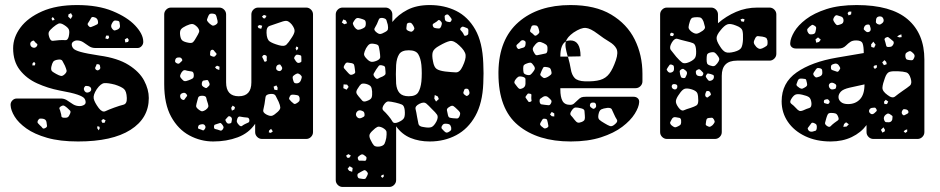

<svg xmlns="http://www.w3.org/2000/svg" viewBox="-20 -550 3719 760"><path d="M289 10Q217 10 166.5 -4.5Q116 -19 84.5 -41.5Q53 -64 38 -88.5Q23 -113 22 -133Q21 -144 28.5 -152Q36 -160 46 -160H224Q237 -159 247.5 -151.5Q258 -144 269.5 -137Q281 -130 296 -130Q304 -130 311.5 -134Q319 -138 319 -145Q319 -154 313.5 -161Q308 -168 286.5 -175.5Q265 -183 215 -192Q169 -201 127 -220Q85 -239 58.5 -273Q32 -307 32 -359Q32 -402 61 -441Q90 -480 146.5 -505Q203 -530 285 -530Q368 -530 426 -506Q484 -482 515 -449Q546 -416 547 -387Q548 -376 541 -368Q534 -360 525 -360H357Q343 -360 332 -367.5Q321 -375 310 -382.5Q299 -390 284 -390Q277 -390 270.5 -385.5Q264 -381 264 -374Q264 -366 270 -358.5Q276 -351 299 -344.5Q322 -338 374 -330Q446 -320 489 -293Q532 -266 550.5 -231Q569 -196 569 -162Q569 -82 496.5 -36Q424 10 289 10ZM261 -498 251 -493 250 -484 260 -475 267 -487ZM352 -482Q344 -484 341.5 -480Q339 -476 335 -469Q331 -462 328 -458Q325 -454 330 -448Q336 -441 340.5 -443Q345 -445 353 -448Q360 -451 364.5 -453.5Q369 -456 368 -464Q367 -479 352 -482ZM193 -479 187 -482 184 -476 187 -469 196 -471ZM444 -468Q435 -470 431 -467.5Q427 -465 423 -457Q416 -445 425 -435Q430 -429 434 -429.5Q438 -430 445 -433Q456 -438 455 -448Q454 -457 453 -462Q452 -467 444 -468ZM234 -451Q220 -460 211.5 -456.5Q203 -453 190 -442Q177 -431 173.5 -423.5Q170 -416 176 -400Q181 -387 190 -388.5Q199 -390 214 -391Q229 -392 238.5 -391Q248 -390 252 -405Q256 -423 253 -432Q250 -441 234 -451ZM410 -409H400L397 -398L407 -395L412 -401ZM484 -400 474 -394 476 -382 487 -384 490 -392ZM121 -381Q117 -385 115 -388Q113 -391 108 -388Q98 -383 100 -373Q102 -363 113 -361Q122 -360 127 -369Q129 -374 127 -376Q125 -378 121 -381ZM237 -290Q231 -302 227 -309Q223 -316 210 -314Q195 -312 190.5 -305.5Q186 -299 183 -285Q181 -272 186.5 -267.5Q192 -263 203 -257Q214 -251 221 -249.5Q228 -248 237 -257Q245 -265 243.5 -271.5Q242 -278 237 -290ZM120 -299 115 -305 109 -300 108 -291H118ZM368 -296Q362 -297 361.5 -293.5Q361 -290 358 -285Q355 -280 359 -275Q365 -270 369 -272Q378 -276 377 -283Q376 -289 375 -292Q374 -295 368 -296ZM435 -215Q408 -222 393.5 -221Q379 -220 363 -197Q348 -174 351 -159.5Q354 -145 371 -122Q385 -104 397.5 -110Q410 -116 432 -124Q454 -132 468.5 -135.5Q483 -139 482 -162Q481 -189 470.5 -198Q460 -207 435 -215ZM341 -198Q340 -206 330 -209Q324 -210 320.5 -210Q317 -210 314 -205Q309 -197 316 -188Q322 -181 332 -185Q342 -189 341 -198ZM246 -123Q239 -129 234 -131.5Q229 -134 221 -129Q213 -124 215.5 -119Q218 -114 220 -105Q223 -96 223 -90.5Q223 -85 232 -84Q243 -83 248 -86Q253 -89 257 -99Q261 -108 257.5 -112Q254 -116 246 -123ZM150 -80Q142 -81 138 -80.5Q134 -80 130 -73Q127 -66 130 -62.5Q133 -59 138 -54Q145 -48 148 -43.5Q151 -39 159 -43Q167 -47 166 -52.5Q165 -58 164 -67Q162 -78 150 -80ZM398 -74 388 -79 381 -72 385 -64H394ZM373 -49 365 -50V-42L371 -34L375 -43Z M824 10Q774 10 729.5 -14Q685 -38 657.5 -88Q630 -138 630 -217V-493Q630 -504 638 -512Q646 -520 657 -520H848Q859 -520 867 -512Q875 -504 875 -493V-224Q875 -169 925 -169Q975 -169 975 -224V-493Q975 -504 983 -512Q991 -520 1002 -520H1192Q1203 -520 1211 -512Q1219 -504 1219 -493V-27Q1219 -16 1211 -8Q1203 0 1192 0H1017Q1006 0 998 -8Q990 -16 990 -27V-60Q965 -23 921 -6.5Q877 10 824 10ZM822 -496Q812 -497 808.5 -493Q805 -489 802 -480Q798 -472 800 -468Q802 -464 808 -458Q815 -452 819.5 -449.5Q824 -447 832 -451Q841 -456 841.5 -461.5Q842 -467 839 -476Q837 -486 834.5 -490.5Q832 -495 822 -496ZM1035 -487 1025 -491 1017 -485 1022 -478 1029 -477ZM1135 -453Q1122 -468 1112 -467.5Q1102 -467 1084 -460Q1061 -452 1047.5 -447.5Q1034 -443 1035 -420Q1036 -394 1047.5 -386Q1059 -378 1084 -371Q1105 -365 1113.5 -373Q1122 -381 1134 -400Q1145 -416 1146 -426.5Q1147 -437 1135 -453ZM761 -443Q749 -455 740.5 -455Q732 -455 717 -448Q702 -441 696.5 -434Q691 -427 693 -411Q695 -395 702 -389.5Q709 -384 725 -381Q739 -378 744.5 -383.5Q750 -389 757 -402Q765 -415 768 -423Q771 -431 761 -443ZM1018 -448 1008 -451 1000 -447 1003 -439 1014 -436ZM1160 -363 1153 -366 1150 -358 1154 -350 1160 -357ZM829 -347Q825 -354 819 -353Q812 -351 812 -342Q812 -337 811.5 -333.5Q811 -330 817 -328Q824 -325 827.5 -325.5Q831 -326 835 -332Q839 -336 836 -339Q833 -342 829 -347ZM1173 -317Q1173 -324 1172.5 -327.5Q1172 -331 1166 -332Q1159 -334 1155 -333.5Q1151 -333 1147 -327Q1143 -321 1145 -317.5Q1147 -314 1151 -308Q1155 -303 1158 -301.5Q1161 -300 1167 -302Q1173 -304 1173 -307.5Q1173 -311 1173 -317ZM1032 -331Q1024 -335 1020 -329Q1017 -326 1018 -324Q1019 -322 1021 -318Q1024 -313 1025 -309Q1026 -305 1031 -306Q1037 -308 1036 -311.5Q1035 -315 1036 -321Q1037 -329 1032 -331ZM700 -317Q696 -322 692.5 -322.5Q689 -323 682 -322Q674 -320 673 -309Q672 -303 681 -299Q688 -296 692 -301Q697 -306 700 -308.5Q703 -311 700 -317ZM1095 -286Q1092 -291 1090 -293.5Q1088 -296 1082 -294Q1073 -291 1073 -280Q1073 -272 1083 -269Q1090 -267 1095 -274Q1099 -280 1095 -286ZM849 -286 839 -290 831 -284 837 -277 848 -273ZM747 -255Q746 -266 739 -267Q732 -268 721 -270Q713 -273 708.5 -272Q704 -271 699 -264Q694 -256 693 -250.5Q692 -245 699 -238Q705 -230 710.5 -229Q716 -228 726 -232Q737 -236 742.5 -239.5Q748 -243 747 -255ZM1168 -255Q1161 -260 1156.5 -259Q1152 -258 1145 -253Q1139 -249 1138.5 -245Q1138 -241 1140 -234Q1142 -226 1144.5 -223Q1147 -220 1154 -220Q1166 -220 1171 -232Q1174 -240 1174.5 -244.5Q1175 -249 1168 -255ZM808 -223Q806 -228 804 -231Q802 -234 797 -233Q789 -232 785 -231Q781 -230 779 -222Q778 -214 780.5 -210.5Q783 -207 791 -203Q797 -200 799.5 -203Q802 -206 807 -210Q812 -215 808 -223ZM1074 -212 1063 -207 1066 -195 1078 -193 1079 -203ZM719 -176Q713 -185 704 -182Q693 -179 693 -170Q693 -159 703 -155Q708 -153 710 -156Q712 -159 715 -163Q718 -167 720 -169.5Q722 -172 719 -176ZM1083 -147Q1076 -162 1071 -171Q1066 -180 1049 -178Q1032 -176 1031 -165.5Q1030 -155 1027 -138Q1024 -123 1022 -114Q1020 -105 1034 -97Q1049 -89 1057.5 -92Q1066 -95 1079 -107Q1090 -117 1089.5 -125Q1089 -133 1083 -147ZM1145 -175Q1137 -176 1133 -174.5Q1129 -173 1126 -166Q1123 -160 1125.5 -156.5Q1128 -153 1133 -148Q1139 -143 1142.5 -140Q1146 -137 1152 -140Q1161 -145 1164 -149Q1167 -153 1166 -162Q1164 -171 1159 -172.5Q1154 -174 1145 -175ZM803 -140Q798 -154 796.5 -162.5Q795 -171 780 -171Q766 -171 764 -162.5Q762 -154 758 -140Q755 -130 757.5 -125.5Q760 -121 768 -115Q776 -109 781 -109.5Q786 -110 794 -115Q802 -121 804 -126Q806 -131 803 -140ZM910 -126 901 -132 895 -123 898 -112 908 -117ZM891 -89Q887 -91 884.5 -89.5Q882 -88 879 -84Q875 -80 873 -77.5Q871 -75 874 -70Q877 -64 880 -62Q883 -60 889 -61Q895 -62 896 -65.5Q897 -69 898 -76Q899 -85 891 -89ZM967 -76Q965 -84 959.5 -84.5Q954 -85 945 -86Q936 -87 930 -88.5Q924 -90 920 -82Q916 -72 918 -66.5Q920 -61 927 -54Q934 -48 938 -51.5Q942 -55 950 -59Q958 -63 963 -65Q968 -67 967 -76ZM858 -59Q854 -64 850.5 -63Q847 -62 841 -60Q834 -58 830.5 -56.5Q827 -55 827 -48Q827 -41 831 -39.5Q835 -38 841 -37Q849 -34 853 -33Q857 -32 862 -38Q866 -44 864.5 -48.5Q863 -53 858 -59ZM792 -52Q788 -60 778 -58Q771 -57 768 -55Q765 -53 764 -47Q763 -41 767 -40Q771 -39 776 -37Q780 -35 783 -34Q786 -33 789 -37Q796 -45 792 -52ZM1060 -30 1053 -40 1045 -33 1044 -26 1052 -24Z M1336 190Q1325 190 1317 182Q1309 174 1309 163V-493Q1309 -504 1317 -512Q1325 -520 1336 -520H1506Q1517 -520 1525 -512Q1533 -504 1533 -493V-463Q1556 -492 1592.5 -511Q1629 -530 1681 -530Q1739 -530 1785.5 -507Q1832 -484 1861 -433.5Q1890 -383 1893 -299Q1894 -277 1894 -260Q1894 -243 1893 -220Q1890 -142 1861.5 -91Q1833 -40 1786 -15Q1739 10 1681 10Q1639 10 1605 -4Q1571 -18 1548 -50V163Q1548 174 1540 182Q1532 190 1521 190ZM1762 -483Q1758 -488 1755 -491Q1752 -494 1746 -492Q1740 -489 1740 -485Q1740 -481 1741 -474Q1742 -466 1751 -464Q1756 -463 1759.5 -462.5Q1763 -462 1766 -467Q1769 -472 1767.5 -475Q1766 -478 1762 -483ZM1494 -479Q1482 -480 1479.5 -473Q1477 -466 1472 -455Q1467 -445 1463 -438.5Q1459 -432 1468 -424Q1478 -415 1485 -415.5Q1492 -416 1504 -423Q1514 -428 1515.5 -434Q1517 -440 1515 -452Q1512 -464 1509.5 -470.5Q1507 -477 1494 -479ZM1406 -477Q1397 -480 1392 -478Q1387 -476 1382 -468Q1376 -460 1377 -455.5Q1378 -451 1383 -443Q1389 -435 1394 -433Q1399 -431 1408 -434Q1419 -438 1423.5 -442Q1428 -446 1428 -457Q1428 -468 1422.5 -471Q1417 -474 1406 -477ZM1349 -469 1339 -473 1333 -461 1343 -454 1354 -458ZM1723 -468Q1717 -473 1713.5 -469Q1710 -465 1703 -461Q1698 -458 1695 -456Q1692 -454 1693 -448Q1695 -442 1698 -440.5Q1701 -439 1708 -438Q1715 -437 1719 -437.5Q1723 -438 1726 -445Q1729 -453 1729 -457.5Q1729 -462 1723 -468ZM1615 -450Q1611 -456 1608 -458.5Q1605 -461 1598 -460Q1591 -458 1590.5 -454Q1590 -450 1589 -443Q1588 -437 1589 -434Q1590 -431 1596 -428Q1603 -425 1607 -424.5Q1611 -424 1616 -429Q1621 -435 1620 -439Q1619 -443 1615 -450ZM1823 -441Q1816 -444 1812.5 -444.5Q1809 -445 1804 -440Q1800 -434 1803 -431Q1806 -428 1810 -423Q1815 -416 1816.5 -411.5Q1818 -407 1825 -409Q1833 -412 1833.5 -416.5Q1834 -421 1834 -429Q1834 -435 1831.5 -437Q1829 -439 1823 -441ZM1798 -370Q1776 -391 1760.5 -387.5Q1745 -384 1719 -369Q1697 -357 1693 -344Q1689 -331 1694 -307Q1698 -284 1708.5 -277Q1719 -270 1742 -267Q1769 -264 1784.5 -263.5Q1800 -263 1811 -287Q1825 -316 1823 -332.5Q1821 -349 1798 -370ZM1463 -376Q1449 -379 1442.5 -375Q1436 -371 1429 -359Q1422 -345 1421 -337Q1420 -329 1431 -318Q1441 -307 1449.5 -305.5Q1458 -304 1472 -310Q1485 -316 1485 -324Q1485 -332 1483 -346Q1481 -360 1479 -367Q1477 -374 1463 -376ZM1598 -169Q1626 -169 1635.5 -184.5Q1645 -200 1648 -227Q1651 -260 1648 -293Q1645 -320 1635.5 -335.5Q1626 -351 1598 -351Q1570 -351 1560 -335.5Q1550 -320 1548 -293Q1547 -271 1547 -256.5Q1547 -242 1548 -219Q1550 -195 1561.5 -182Q1573 -169 1598 -169ZM1384 -281Q1383 -289 1381.5 -293.5Q1380 -298 1372 -300Q1362 -302 1355.5 -302.5Q1349 -303 1344 -293Q1338 -284 1342.5 -279Q1347 -274 1354 -266Q1360 -259 1364.5 -255.5Q1369 -252 1378 -256Q1387 -260 1386 -265.5Q1385 -271 1384 -281ZM1493 -291Q1483 -294 1479 -289Q1475 -284 1469 -275Q1463 -265 1459.5 -259Q1456 -253 1464 -244Q1471 -235 1477 -239Q1483 -243 1494 -247Q1502 -251 1504.5 -254.5Q1507 -258 1506 -266Q1505 -276 1504.5 -282.5Q1504 -289 1493 -291ZM1429 -218Q1415 -221 1409.5 -217Q1404 -213 1397 -201Q1390 -191 1390.5 -184.5Q1391 -178 1399 -169Q1408 -158 1414 -151.5Q1420 -145 1434 -151Q1448 -156 1451 -164Q1454 -172 1453 -188Q1452 -202 1447.5 -208Q1443 -214 1429 -218ZM1354 -215 1340 -216 1339 -201 1352 -195 1360 -206ZM1838 -186Q1836 -193 1834 -196Q1832 -199 1826 -199Q1820 -199 1818.5 -196Q1817 -193 1815 -187Q1812 -180 1819 -175Q1823 -172 1825.5 -170.5Q1828 -169 1832 -172Q1840 -177 1838 -186ZM1713 -168 1701 -174 1699 -160 1706 -148 1717 -158ZM1582 -114Q1580 -132 1571 -136Q1562 -140 1545 -144Q1527 -148 1517.5 -148.5Q1508 -149 1498 -133Q1490 -119 1498 -112Q1506 -105 1517 -92Q1528 -79 1533.5 -69Q1539 -59 1556 -66Q1575 -74 1579.5 -83.5Q1584 -93 1582 -114ZM1690 -118Q1676 -133 1667 -140.5Q1658 -148 1640 -139Q1622 -130 1625 -118Q1628 -106 1631 -87Q1634 -69 1636.5 -59Q1639 -49 1657 -47Q1678 -43 1688 -47Q1698 -51 1708 -70Q1716 -87 1710 -96Q1704 -105 1690 -118ZM1790 -117Q1781 -126 1775 -130Q1769 -134 1759 -127Q1748 -121 1749 -114Q1750 -107 1753 -95Q1755 -86 1759.5 -84.5Q1764 -83 1773 -82Q1783 -81 1789 -81Q1795 -81 1799 -90Q1803 -100 1800.5 -105Q1798 -110 1790 -117ZM1423 -99Q1422 -106 1418.5 -108.5Q1415 -111 1408 -113Q1397 -115 1391 -105Q1386 -95 1393 -87Q1400 -79 1410 -83Q1417 -86 1420.5 -88.5Q1424 -91 1423 -99ZM1750 -60Q1741 -61 1737 -59.5Q1733 -58 1729 -51Q1726 -44 1729 -40.5Q1732 -37 1737 -32Q1742 -27 1745.5 -25.5Q1749 -24 1755 -27Q1762 -31 1764.5 -34Q1767 -37 1766 -45Q1764 -53 1761 -56Q1758 -59 1750 -60ZM1495 -44Q1481 -51 1473.5 -47.5Q1466 -44 1455 -33Q1444 -23 1442.5 -15.5Q1441 -8 1447 4Q1454 19 1460 25.5Q1466 32 1483 30Q1498 27 1502 19Q1506 11 1509 -4Q1511 -20 1510 -28Q1509 -36 1495 -44ZM1369 66 1359 60 1350 66 1354 74 1362 75ZM1421 64Q1414 58 1406 64Q1400 68 1397.5 71Q1395 74 1397 80Q1399 86 1402.5 86Q1406 86 1413 86Q1420 86 1424 86.5Q1428 87 1430 81Q1432 74 1429.5 71Q1427 68 1421 64ZM1376 115 1364 108 1356 118 1362 126 1374 130ZM1431 128Q1425 122 1420.5 124Q1416 126 1409 130Q1402 134 1398 136.5Q1394 139 1395 147Q1397 155 1401.5 156Q1406 157 1414 158Q1421 159 1424.5 158Q1428 157 1431 150Q1435 143 1436 138.5Q1437 134 1431 128ZM1499 141 1491 143 1488 149 1494 154 1499 149Z M2239 10Q2108 10 2030.5 -54.5Q1953 -119 1953 -259V-266Q1955 -395 2032.5 -462.5Q2110 -530 2238 -530Q2336 -530 2399 -492.5Q2462 -455 2492.5 -393.5Q2523 -332 2523 -258V-228Q2523 -217 2515 -209Q2507 -201 2496 -201H2198V-196Q2198 -166 2206.5 -150.5Q2215 -135 2237 -135Q2246 -135 2252 -140Q2258 -145 2266 -153Q2275 -162 2281 -164.5Q2287 -167 2299 -167H2488Q2498 -167 2504.5 -161Q2511 -155 2510 -145Q2509 -126 2492.5 -99.5Q2476 -73 2443 -48Q2410 -23 2359 -6.5Q2308 10 2239 10ZM2095 -450Q2086 -450 2084 -445.5Q2082 -441 2079 -432Q2077 -427 2079.5 -424Q2082 -421 2087 -418Q2092 -413 2095.5 -410Q2099 -407 2105 -411Q2112 -416 2114 -420Q2116 -424 2113 -433Q2111 -442 2107.5 -446Q2104 -450 2095 -450ZM2198 -326H2228Q2227 -328 2226 -331Q2221 -349 2219 -362Q2217 -375 2220 -386Q2227 -390 2238 -390Q2278 -390 2278 -327L2228 -326Q2236 -298 2239.5 -276Q2243 -254 2254.5 -241.5Q2266 -229 2296 -228Q2333 -227 2355.5 -233.5Q2378 -240 2392 -258.5Q2406 -277 2418 -312Q2428 -342 2420 -357.5Q2412 -373 2391.5 -385Q2371 -397 2346 -416Q2317 -438 2298.5 -439.5Q2280 -441 2250 -421Q2225 -403 2220 -386Q2198 -374 2198 -326ZM2054 -390Q2048 -392 2044.5 -390Q2041 -388 2037 -383Q2031 -377 2026.5 -373.5Q2022 -370 2026 -362Q2031 -354 2036 -356.5Q2041 -359 2050 -361Q2059 -363 2060 -373Q2061 -379 2060.5 -383Q2060 -387 2054 -390ZM2132 -379Q2120 -385 2113.5 -384Q2107 -383 2099 -374Q2090 -364 2089 -357.5Q2088 -351 2095 -340Q2100 -330 2106.5 -331.5Q2113 -333 2124 -335Q2134 -337 2140 -338.5Q2146 -340 2147 -351Q2148 -363 2145.5 -368.5Q2143 -374 2132 -379ZM2089 -295Q2084 -302 2079 -302Q2074 -302 2066 -299Q2057 -296 2054 -292.5Q2051 -289 2051 -280Q2051 -269 2052.5 -263Q2054 -257 2064 -254Q2075 -251 2080 -254.5Q2085 -258 2092 -268Q2098 -276 2097 -281.5Q2096 -287 2089 -295ZM2140 -285Q2132 -286 2130 -282Q2128 -278 2124 -270Q2121 -262 2119 -257.5Q2117 -253 2123 -248Q2130 -241 2135 -241Q2140 -241 2149 -246Q2157 -251 2161 -255Q2165 -259 2162 -269Q2160 -279 2155 -281.5Q2150 -284 2140 -285ZM2049 -246Q2037 -249 2031.5 -246Q2026 -243 2019 -233Q2014 -224 2017.5 -219.5Q2021 -215 2027 -207Q2032 -200 2036 -198.5Q2040 -197 2047 -200Q2060 -205 2060 -219Q2060 -230 2060 -236.5Q2060 -243 2049 -246ZM2083 -163Q2083 -170 2083.5 -174Q2084 -178 2078 -179Q2071 -181 2068.5 -178.5Q2066 -176 2062 -170Q2059 -166 2060.5 -163.5Q2062 -161 2065 -157Q2069 -152 2071 -148.5Q2073 -145 2079 -147Q2085 -149 2084 -153Q2083 -157 2083 -163ZM2151 -164Q2142 -173 2130 -167Q2122 -162 2118.5 -159Q2115 -156 2116 -147Q2118 -138 2123 -137Q2128 -136 2137 -135Q2146 -134 2151.5 -133.5Q2157 -133 2161 -141Q2165 -149 2161.5 -153.5Q2158 -158 2151 -164ZM2339 -137Q2337 -142 2334.5 -143Q2332 -144 2327 -144Q2318 -144 2316 -138Q2313 -130 2319 -125Q2324 -122 2326.5 -120Q2329 -118 2334 -121Q2339 -125 2339.5 -128Q2340 -131 2339 -137ZM2295 -92Q2294 -104 2293.5 -111Q2293 -118 2281 -121Q2266 -125 2258 -124.5Q2250 -124 2242 -111Q2234 -99 2240 -93Q2246 -87 2254 -76Q2261 -67 2266.5 -65Q2272 -63 2282 -67Q2292 -71 2294 -76.5Q2296 -82 2295 -92ZM2410 -99Q2405 -111 2401.5 -117.5Q2398 -124 2384 -123Q2368 -121 2360 -117Q2352 -113 2349 -97Q2346 -82 2352.5 -76Q2359 -70 2373 -62Q2386 -54 2394.5 -51Q2403 -48 2415 -59Q2427 -69 2421.5 -77Q2416 -85 2410 -99ZM2174 -101 2164 -107 2157 -97 2164 -90 2174 -89ZM2138 -80Q2131 -81 2128.5 -78.5Q2126 -76 2123 -70Q2119 -64 2118 -60Q2117 -56 2122 -51Q2129 -45 2133 -42.5Q2137 -40 2145 -44Q2152 -48 2150.5 -53Q2149 -58 2148 -66Q2147 -72 2145.5 -75.5Q2144 -79 2138 -80Z M2620 0Q2609 0 2601 -8Q2593 -16 2593 -27V-493Q2593 -504 2601 -512Q2609 -520 2620 -520H2795Q2806 -520 2814 -512Q2822 -504 2822 -493V-458Q2854 -486 2893.5 -503Q2933 -520 2978 -520H3026Q3037 -520 3045 -512Q3053 -504 3053 -493V-337Q3053 -326 3045 -318Q3037 -310 3026 -310H2897Q2837 -310 2837 -250V-27Q2837 -16 2829 -8Q2821 0 2810 0ZM2765 -464Q2761 -474 2756.5 -478Q2752 -482 2741 -482Q2728 -482 2721.5 -480Q2715 -478 2711 -466Q2706 -451 2705.5 -442.5Q2705 -434 2718 -424Q2731 -415 2739.5 -417Q2748 -419 2761 -428Q2772 -436 2770.5 -443.5Q2769 -451 2765 -464ZM2927 -474 2919 -476 2911 -473 2915 -465 2925 -464ZM2893 -449Q2871 -458 2859 -453.5Q2847 -449 2832 -430Q2817 -412 2816.5 -400Q2816 -388 2829 -368Q2841 -348 2852.5 -343.5Q2864 -339 2887 -345Q2909 -351 2914.5 -361.5Q2920 -372 2921 -394Q2922 -418 2918.5 -429.5Q2915 -441 2893 -449ZM2639 -421 2632 -416 2634 -408 2644 -407 2648 -416ZM3018 -389Q3016 -398 3012 -400.5Q3008 -403 2998 -405Q2987 -406 2980.5 -407Q2974 -408 2969 -398Q2963 -387 2964 -380.5Q2965 -374 2974 -364Q2983 -356 2989.5 -356.5Q2996 -357 3006 -363Q3016 -368 3017.5 -373Q3019 -378 3018 -389ZM2735 -356Q2733 -375 2723.5 -379Q2714 -383 2696 -387Q2675 -392 2662.5 -396Q2650 -400 2639 -381Q2628 -362 2635.5 -352Q2643 -342 2657 -325Q2671 -309 2680 -302.5Q2689 -296 2708 -304Q2728 -313 2732.5 -323.5Q2737 -334 2735 -356ZM2821 -329Q2814 -339 2808.5 -342Q2803 -345 2791 -342Q2780 -339 2778.5 -332.5Q2777 -326 2777 -315Q2777 -304 2779 -299Q2781 -294 2790 -291Q2801 -287 2806.5 -288.5Q2812 -290 2819 -299Q2826 -308 2827 -314Q2828 -320 2821 -329ZM2639 -294Q2632 -296 2630 -292.5Q2628 -289 2624 -284Q2621 -279 2619.5 -276.5Q2618 -274 2622 -269Q2628 -260 2637 -263Q2648 -266 2648 -277Q2648 -284 2647 -288Q2646 -292 2639 -294ZM2695 -270Q2690 -274 2686.5 -276.5Q2683 -279 2676 -275Q2670 -271 2670.5 -267Q2671 -263 2672 -256Q2674 -249 2675.5 -245.5Q2677 -242 2684 -241Q2691 -240 2693 -243.5Q2695 -247 2698 -254Q2702 -264 2695 -270ZM2756 -270Q2752 -274 2749 -275.5Q2746 -277 2741 -274Q2735 -271 2734.5 -268Q2734 -265 2735 -259Q2737 -250 2747 -249Q2753 -248 2756.5 -248.5Q2760 -249 2763 -254Q2765 -260 2763 -262.5Q2761 -265 2756 -270ZM2806 -246Q2806 -252 2802.5 -253.5Q2799 -255 2793 -257Q2787 -258 2783.5 -259Q2780 -260 2777 -255Q2773 -250 2774 -246.5Q2775 -243 2779 -238Q2783 -232 2786 -230.5Q2789 -229 2795 -231Q2806 -235 2806 -246ZM2661 -210Q2660 -216 2651 -217Q2643 -218 2640 -213Q2637 -206 2642 -200Q2649 -194 2656 -197Q2662 -201 2661 -210ZM2719 -196Q2700 -202 2690 -198.5Q2680 -195 2669 -178Q2657 -162 2655.5 -151Q2654 -140 2666 -124Q2677 -109 2687 -113.5Q2697 -118 2714 -123Q2729 -128 2736.5 -132.5Q2744 -137 2744 -152Q2744 -171 2740.5 -180.5Q2737 -190 2719 -196ZM2793 -180Q2790 -190 2782 -190Q2776 -190 2775 -187Q2774 -184 2772 -179Q2770 -170 2775 -166Q2779 -163 2781.5 -164.5Q2784 -166 2787 -169Q2791 -172 2793 -173.5Q2795 -175 2793 -180ZM2676 -75Q2674 -83 2669 -83.5Q2664 -84 2655 -86Q2644 -88 2639 -78Q2635 -71 2633 -66.5Q2631 -62 2637 -55Q2645 -48 2650 -46.5Q2655 -45 2664 -50Q2673 -54 2675 -59Q2677 -64 2676 -75ZM2806 -77Q2802 -84 2797.5 -84Q2793 -84 2785 -83Q2779 -82 2777.5 -79Q2776 -76 2775 -70Q2774 -63 2773.5 -58.5Q2773 -54 2780 -51Q2787 -47 2791 -48.5Q2795 -50 2801 -55Q2807 -62 2808.5 -66Q2810 -70 2806 -77Z M3268 10Q3211 10 3167 -11Q3123 -32 3098.5 -68Q3074 -104 3074 -149Q3074 -222 3133.5 -263.5Q3193 -305 3293 -322L3399 -340Q3399 -366 3394.5 -378Q3390 -390 3369 -390Q3355 -390 3346.5 -384.5Q3338 -379 3328 -369Q3317 -358 3300 -358H3130Q3120 -358 3113.5 -364Q3107 -370 3108 -380Q3109 -399 3124 -424.5Q3139 -450 3170.5 -474Q3202 -498 3251.5 -514Q3301 -530 3371 -530Q3507 -530 3573 -473.5Q3639 -417 3639 -314V-27Q3639 -16 3631 -8Q3623 0 3612 0H3437Q3426 0 3418 -8Q3410 -16 3410 -27V-55Q3388 -25 3351.5 -7.5Q3315 10 3268 10ZM3350 -504H3340L3335 -498L3339 -489L3349 -493ZM3308 -485Q3299 -488 3293.5 -489.5Q3288 -491 3283 -484Q3277 -475 3278.5 -470Q3280 -465 3286 -457Q3291 -450 3295.5 -450.5Q3300 -451 3308 -454Q3319 -457 3319 -469Q3319 -482 3308 -485ZM3476 -477Q3472 -486 3461 -485Q3450 -484 3448 -474Q3447 -467 3447 -463Q3447 -459 3453 -455Q3460 -452 3463.5 -453Q3467 -454 3473 -459Q3481 -466 3476 -477ZM3416 -453Q3404 -453 3400 -441Q3398 -435 3400 -432.5Q3402 -430 3407 -426Q3414 -420 3422 -425Q3428 -429 3426 -439Q3424 -445 3423 -449Q3422 -453 3416 -453ZM3203 -449Q3197 -453 3193.5 -451Q3190 -449 3184 -444Q3179 -439 3176.5 -436Q3174 -433 3176 -426Q3179 -419 3182.5 -416Q3186 -413 3194 -414Q3202 -415 3205 -418Q3208 -421 3209 -429Q3211 -437 3210.5 -441Q3210 -445 3203 -449ZM3548 -414 3539 -411 3531 -405 3540 -402 3549 -403ZM3506 -395Q3500 -400 3496.5 -402.5Q3493 -405 3486 -401Q3480 -397 3481.5 -392.5Q3483 -388 3485 -381Q3487 -374 3488 -369Q3489 -364 3496 -364Q3505 -364 3509 -366Q3513 -368 3517 -376Q3519 -384 3515.5 -387Q3512 -390 3506 -395ZM3229 -393 3218 -402 3208 -394 3211 -381 3222 -384ZM3446 -373 3437 -385 3428 -374 3429 -364 3440 -361ZM3595 -339Q3589 -345 3585 -347Q3581 -349 3574 -345Q3566 -341 3564.5 -336.5Q3563 -332 3564 -324Q3566 -316 3569.5 -314.5Q3573 -313 3581 -312Q3588 -311 3591.5 -312Q3595 -313 3598 -320Q3604 -331 3595 -339ZM3488 -305 3481 -312 3472 -303 3479 -292 3490 -296ZM3299 -293Q3292 -301 3281 -297Q3274 -295 3271.5 -292.5Q3269 -290 3269 -283Q3269 -276 3272 -274Q3275 -272 3282 -270Q3289 -267 3293.5 -266Q3298 -265 3302 -272Q3307 -278 3305.5 -282Q3304 -286 3299 -293ZM3451 -292 3442 -291 3437 -285 3443 -277 3451 -283ZM3225 -280Q3217 -282 3213.5 -279.5Q3210 -277 3206 -270Q3201 -264 3199.5 -259.5Q3198 -255 3203 -249Q3208 -243 3212 -243.5Q3216 -244 3224 -247Q3235 -251 3235 -261Q3235 -269 3234 -273.5Q3233 -278 3225 -280ZM3585 -239Q3579 -260 3567.5 -263.5Q3556 -267 3534 -268Q3512 -269 3501 -265.5Q3490 -262 3483 -242Q3474 -218 3473 -203.5Q3472 -189 3493 -174Q3512 -159 3523 -168Q3534 -177 3554 -191Q3572 -203 3581.5 -211Q3591 -219 3585 -239ZM3154 -239Q3147 -239 3144 -238Q3141 -237 3138 -231Q3135 -223 3133 -217.5Q3131 -212 3138 -207Q3146 -200 3151.5 -199Q3157 -198 3166 -204Q3175 -209 3175 -214.5Q3175 -220 3172 -230Q3171 -237 3166.5 -237.5Q3162 -238 3154 -239ZM3280 -221Q3270 -225 3264 -219Q3258 -213 3263 -203Q3268 -195 3276 -196Q3283 -197 3286 -198.5Q3289 -200 3290 -207Q3291 -213 3288.5 -215.5Q3286 -218 3280 -221ZM3337 -138Q3366 -138 3384 -157Q3402 -176 3402 -216L3343 -203Q3317 -197 3308 -187Q3299 -177 3299 -166Q3299 -155 3308.5 -146.5Q3318 -138 3337 -138ZM3156 -175Q3139 -179 3130 -176Q3121 -173 3112 -158Q3104 -145 3112.5 -139Q3121 -133 3131 -122Q3138 -114 3143.5 -111.5Q3149 -109 3159 -113Q3174 -120 3183.5 -122.5Q3193 -125 3192 -142Q3190 -160 3182 -165.5Q3174 -171 3156 -175ZM3262 -152Q3257 -159 3252 -157Q3246 -156 3243.5 -154.5Q3241 -153 3241 -147Q3241 -142 3244.5 -141.5Q3248 -141 3253 -139Q3259 -137 3262 -142Q3266 -147 3262 -152ZM3496 -148 3486 -155 3479 -147 3481 -138H3491ZM3449 -118Q3446 -124 3442 -124Q3438 -124 3431 -123Q3422 -121 3420 -112Q3419 -104 3428 -99Q3434 -96 3441 -102Q3446 -107 3449 -109.5Q3452 -112 3449 -118ZM3576 -107Q3575 -115 3566 -117Q3561 -118 3558 -118Q3555 -118 3552 -113Q3546 -103 3553 -96Q3557 -92 3560 -94Q3563 -96 3568 -98Q3572 -100 3574 -101.5Q3576 -103 3576 -107ZM3298 -87Q3294 -98 3288 -100.5Q3282 -103 3270 -103Q3260 -103 3257 -98Q3254 -93 3251 -83Q3248 -71 3246 -64.5Q3244 -58 3254 -51Q3263 -45 3268 -50.5Q3273 -56 3282 -63Q3291 -70 3296.5 -73.5Q3302 -77 3298 -87ZM3507 -95Q3501 -100 3496.5 -100.5Q3492 -101 3486 -96Q3475 -87 3480 -74Q3483 -67 3487 -66.5Q3491 -66 3499 -66Q3509 -67 3512 -77Q3513 -84 3513 -88Q3513 -92 3507 -95ZM3340 -58 3329 -66 3321 -59 3318 -48 3331 -49ZM3202 -63Q3194 -66 3191.5 -62Q3189 -58 3184 -52Q3180 -47 3178 -44Q3176 -41 3179 -36Q3184 -27 3196 -29Q3204 -31 3208 -32.5Q3212 -34 3213 -42Q3214 -51 3212 -55.5Q3210 -60 3202 -63ZM3483 -36 3477 -46 3467 -36 3473 -25 3482 -30ZM3571 -38 3562 -35 3557 -29 3564 -24 3571 -29Z"/></svg>

Font: Rubik Moonrocks
Style: Regular
Weight: 400
Designer: Hubert and Fischer, NaN
Foundry: Hubert and Fischer, NaN
Version: Version 2.200